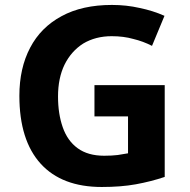

<svg xmlns="http://www.w3.org/2000/svg" viewBox="-20 -744 764 774"><path d="M360.8 -400.9H644V-30.8Q588.9 -12.2 527.3 -1Q467.8 9.8 390.1 9.8Q229.5 9.8 144 -84Q58.1 -178.7 58.1 -357.9Q58.1 -469.2 101.6 -551.8Q144.5 -633.8 228 -678.7Q311 -724.1 431.2 -724.1Q489.7 -724.1 543 -711.9Q597.2 -700.7 643.1 -680.2L592.8 -559.1Q556.6 -577.6 517.6 -586.9Q478.5 -598.1 430.2 -598.1Q365.2 -598.1 315.4 -568.4Q267.1 -537.6 240.2 -483.4Q213.9 -429.2 213.9 -355Q213.9 -285.2 232.9 -231Q252 -176.3 293 -146.5Q334.5 -116.2 399.9 -116.2Q431.6 -116.2 454.6 -119.1Q472.7 -121.6 496.1 -126V-274.9H360.8Z"/></svg>

Font: Droid Sans Thai
Style: Bold
Weight: 700
Designer: Steve Matteson
Foundry: Ascender Corporation
Version: Version 1.00